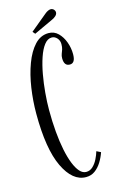

<svg xmlns="http://www.w3.org/2000/svg" viewBox="-127 -870 559 930"><g transform="rotate(-15 153.0 -405.0)"><path d="M184.5 10Q117 10 73.5 -81Q30 -172 30 -349Q30 -413 39.5 -477Q49 -541 68.8 -594Q88.5 -647 118.2 -679Q148 -711 188 -711Q216 -711 235.8 -691.5Q255.5 -672 266.2 -642.5Q277 -613 277 -582Q277 -559 270 -548Q263 -537 249.5 -537Q234.5 -537 227.5 -547Q220.5 -557 220.5 -575.5Q220.5 -588 224.2 -597.2Q228 -606.5 231.5 -617Q235 -627.5 235 -643.5Q235 -661.5 223.8 -674Q212.5 -686.5 197.5 -686.5Q176.5 -686.5 159.8 -664.8Q143 -643 130.8 -606.8Q118.5 -570.5 110.5 -526.2Q102.5 -482 98.5 -436Q94.5 -390 94.5 -350Q94.5 -292 99 -240.8Q103.5 -189.5 112 -148Q120.5 -106.5 132.5 -76.5Q144.5 -46.5 159.2 -30.2Q174 -14 191.5 -14Q210.5 -14 225 -27.8Q239.5 -41.5 249.2 -61.2Q259 -81 264 -98.5L285 -88Q276.5 -63 262.5 -40.5Q248.5 -18 229.2 -4Q210 10 184.5 10ZM125.5 -724.5 115 -737 199 -806.5Q206 -812.5 213.8 -816.2Q221.5 -820 228 -820Q234 -820 239 -817Q244 -814 247 -808.5Q249.5 -804 249.5 -799Q249.5 -789.5 240.5 -781.2Q231.5 -773 219 -768Z"/></g></svg>

Font: Imbue 48pt Light
Style: Regular
Weight: 300
Designer: Tyler Finck
Foundry: Etcetera Type Company
Version: Version 1.102